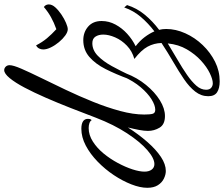

<svg xmlns="http://www.w3.org/2000/svg" viewBox="-110 -666 1040 891"><g transform="rotate(-90 409.5 -220.0)"><path d="M62 30Q45 30 26.5 21Q8 12 -4 -7Q-16 -26 -16 -56Q-16 -89 0 -130Q16 -171 43 -211.5Q70 -252 105.5 -286.5Q141 -321 180 -341.5Q219 -362 258 -362Q280 -362 292 -354.5Q304 -347 304 -331Q304 -327 303 -322.5Q302 -318 298 -314Q294 -321 284 -324.5Q274 -328 261 -328Q229 -328 198.5 -308.5Q168 -289 143 -258.5Q118 -228 99 -192.5Q80 -157 69.5 -124.5Q59 -92 59 -69Q59 -48 68.5 -35.5Q78 -23 94 -23Q121 -23 159 -56Q197 -89 237 -150Q277 -211 309 -294Q331 -352 354.5 -412Q378 -472 402 -527Q426 -582 449 -625.5Q472 -669 493 -694.5Q514 -720 530 -720Q539 -720 546 -713Q553 -706 553 -695Q553 -678 536.5 -640Q520 -602 494 -549Q468 -496 438.5 -434Q409 -372 383 -307.5Q357 -243 340.5 -182Q324 -121 324 -70Q324 -43 327.5 -31Q331 -19 346 -19Q367 -19 395 -36.5Q423 -54 451 -87Q479 -120 500 -167L515 -155Q495 -103 461.5 -62Q428 -21 390 2.5Q352 26 317 26Q278 26 263 1Q248 -24 248 -53Q248 -70 252.5 -94Q257 -118 264 -146Q232 -96 196.5 -55.5Q161 -15 127 7.5Q93 30 62 30ZM478 280Q446 280 427.5 268Q409 256 409 227Q409 194 430.5 166.5Q452 139 488 114.5Q524 90 568 64.5Q612 39 656 10Q655 -25 639 -54.5Q623 -84 582 -116Q618 -126 643.5 -150.5Q669 -175 682 -205Q695 -235 695 -260Q695 -282 685.5 -296.5Q676 -311 655 -311Q623 -311 597 -286Q571 -261 548.5 -220Q526 -179 503 -130L489 -142Q511 -202 535 -249.5Q559 -297 591.5 -325Q624 -353 669 -353Q706 -353 732 -330.5Q758 -308 758 -268Q758 -234 741.5 -203.5Q725 -173 698.5 -149Q672 -125 641 -110Q666 -91 683 -68.5Q700 -46 710 -23Q747 -51 776.5 -85.5Q806 -120 821 -163L832 -150Q818 -105 787.5 -68Q757 -31 717 -1Q719 6 720 14.5Q721 23 721 32Q721 76 701 120.5Q681 165 646.5 201Q612 237 569 258.5Q526 280 478 280ZM469 248Q487 248 516 234Q545 220 574.5 193Q604 166 626.5 127.5Q649 89 654 39Q615 63 577 85Q539 107 508 128.5Q477 150 458 171.5Q439 193 439 217Q439 233 448 240.5Q457 248 469 248ZM720 -425Q707 -425 691 -436.5Q675 -448 660 -466Q645 -484 635.5 -503.5Q626 -523 626 -539Q626 -549 630.5 -558Q635 -567 645 -572Q660 -543 678 -521.5Q696 -500 720 -478Q751 -489 776 -503Q801 -517 823 -536Q830 -531 832.5 -525Q835 -519 835 -513Q835 -498 821.5 -483Q808 -468 788 -454.5Q768 -441 749 -433Q730 -425 720 -425Z"/></g></svg>

Font: Dancing Script Medium
Style: Regular
Weight: 500
Designer: Pablo Impallari
Foundry: Pablo Impallari
Version: Version 2.000